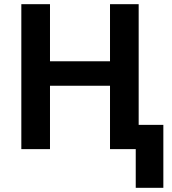

<svg xmlns="http://www.w3.org/2000/svg" viewBox="-20 -713 823 918"><path d="M629 185V0H506V-303H219V0H82V-693H219V-420H506V-693H643V-116H761V185Z"/></svg>

Font: Ubuntu Sans
Style: Bold
Weight: 700
Designer: Dalton Maag Ltd
Foundry: Dalton Maag Ltd
Version: Version 1.006; ttfautohint (v1.8.4.7-5d5b)